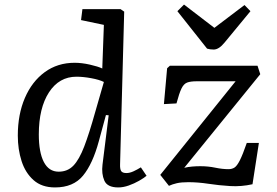

<svg xmlns="http://www.w3.org/2000/svg" viewBox="-20 -807 1212 841"><path d="M506 -89Q505 -67 510.5 -58Q516 -49 534 -49Q548 -49 564.5 -56.5Q581 -64 597 -74L622 -37Q610 -27 589 -15Q568 -3 544 5.5Q520 14 498 14Q450 14 437 -16Q424 -46 429 -86L456 -302L444 -303L413 -189Q386 -89 343.5 -37.5Q301 14 221 14Q163 14 127 -18Q91 -50 74.5 -101.5Q58 -153 58 -213Q58 -306 89 -378Q120 -450 176 -491Q232 -532 307 -532Q338 -532 373.5 -524Q409 -516 428 -507L435 -698L335 -719L341 -767H508L524 -756ZM237 -55Q276 -55 301.5 -81.5Q327 -108 349 -165.5Q371 -223 397 -316L435 -448Q415 -458 379.5 -464.5Q344 -471 315 -471Q239 -471 194.5 -402.5Q150 -334 150 -218Q150 -140 172 -97.5Q194 -55 237 -55ZM724 -519H1108L1120 -482L787 -72Q804 -76 822 -77.5Q840 -79 857 -79Q892 -79 923 -72.5Q954 -66 981 -66Q996 -66 1007 -73Q1018 -80 1030.5 -104.5Q1043 -129 1061 -181H1114L1086 0Q1037 11 988 8Q939 5 893 -2Q847 -9 805 -9Q774 -9 754.5 -4.5Q735 0 720 7L682 -41L1012 -451H842Q815 -451 800 -445.5Q785 -440 775 -419.5Q765 -399 753 -354L698 -351L712 -508ZM757 -758 786 -787 919 -685 1051 -785 1077 -758 964 -621Q939 -590 916 -590Q900 -590 887 -594Z"/></svg>

Font: Literata 7pt
Style: Italic
Weight: 400
Italic angle: -2°
Designer: Latin by Veronika Burian and Jose Scaglione. Greek by Irene Vlachou. Cyrillic by Vera Evstafieva
Foundry: TypeTogether
Version: Version 3.002